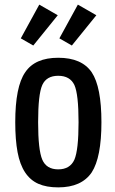

<svg xmlns="http://www.w3.org/2000/svg" viewBox="-20 -801 499 831"><path d="M46 -272Q46 -426 89 -488Q131 -551 232 -551Q334 -551 377 -488Q419 -425 419 -272Q419 -120 377 -55Q333 10 232 10Q181 10 146 -5.5Q111 -21 88.5 -55Q66 -89 56 -142.5Q46 -196 46 -272ZM145 -272Q145 -152 163 -110Q181 -68 232 -68Q283 -68 302 -110Q320 -152 320 -272Q320 -393 302 -433Q283 -473 232 -473Q181 -473 163 -433Q145 -393 145 -272ZM124 -604 70 -635 150 -781 230 -735ZM291 -604 237 -635 317 -781 397 -735Z"/></svg>

Font: Medium
Style: Regular
Weight: 500
Designer: Fernando Haro
Foundry: deFharo
Version: Version 1.787